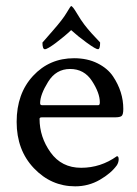

<svg xmlns="http://www.w3.org/2000/svg" viewBox="-20 -622 460 647"><path d="M317.4 -478.5Q317.4 -456.1 310.1 -456.1Q302.7 -456.1 272.5 -478Q242.2 -500 219.7 -520.5Q198.2 -500 168.9 -478Q139.6 -456.1 131.3 -456.1Q123 -456.1 123 -478.5Q126 -482.4 158.7 -519.5Q191.4 -556.6 204.6 -579.1Q217.8 -601.6 219.7 -601.6Q224.6 -601.6 238.8 -577.6Q252.9 -553.7 264.2 -539.1Q275.4 -524.4 288.6 -509.8Q301.8 -495.1 309.6 -487.3Q317.4 -479.5 317.4 -478.5ZM374 -95.7Q379.9 -95.7 379.9 -85.4Q379.9 -75.2 374 -65.4Q354.5 -38.1 316.4 -16.1Q278.3 5.9 233.4 5.9Q152.3 5.9 94.2 -55.2Q36.1 -116.2 36.1 -211.4Q36.1 -306.6 91.3 -366.2Q146.5 -425.8 229.5 -425.8Q274.4 -425.8 308.6 -408.7Q342.8 -391.6 360.8 -364.7Q395.5 -313 395.5 -254.9Q395.5 -235.4 389.6 -231Q383.8 -226.6 367.2 -226.6H121.1Q113.3 -226.6 113.3 -221.7Q113.3 -160.2 150.4 -108.4Q187.5 -56.6 253.4 -56.6Q319.3 -56.6 374 -95.7ZM115.2 -274.4Q115.2 -267.6 121.1 -267.6H311.5Q316.4 -267.6 316.4 -277.3Q316.4 -308.6 290 -349.1Q263.7 -389.6 216.3 -389.6Q168.9 -389.6 142.1 -346.2Q115.2 -302.7 115.2 -274.4Z"/></svg>

Font: CrimsonText-Roman
Style: Roman
Weight: 400
Version: Version 0.13